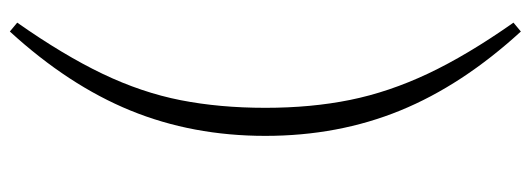

<svg xmlns="http://www.w3.org/2000/svg" viewBox="-364 -494 1078 390"><g transform="rotate(-90 175.0 -299.0)"><path d="M151 -299Q151 -206 167 -127Q183 -48 220.5 31.5Q258 111 324 205L306 220Q197 101 145.5 -25Q94 -151 94 -299Q94 -447 145.5 -573Q197 -699 306 -818L324 -803Q258 -709 220 -629.5Q182 -550 166.5 -471Q151 -392 151 -299Z"/></g></svg>

Font: Noto Serif HK
Style: Regular
Weight: 200
Designer: Ryoko NISHIZUKA 西塚涼子 (kana & ideographs); Frank Grießhammer (Latin, Greek & Cyrillic); Wenlong ZHANG 张文龙 (bopomofo); San
Foundry: Adobe
Version: Version 2.001;hotconv 1.1.0;makeotfexe 2.6.0